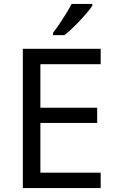

<svg xmlns="http://www.w3.org/2000/svg" viewBox="-20 -964 596 984"><path d="M496 0H97V-714H496V-635H187V-412H478V-334H187V-79H496ZM453 -934Q441 -916 416 -887.5Q391 -859 362.5 -830.5Q334 -802 310 -784H252V-796Q267 -815 284.5 -841Q302 -867 319 -894.5Q336 -922 347 -944H453Z"/></svg>

Font: Noto Sans Siddham
Style: Regular
Weight: 400
Designer: Monotype Design Team
Foundry: Monotype Imaging Inc.
Version: Version 2.004; ttfautohint (v1.8.4.7-5d5b)